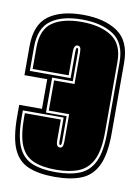

<svg xmlns="http://www.w3.org/2000/svg" viewBox="-73 -652 520 714"><g transform="rotate(10 186.5 -295.0)"><path d="M183 11Q122 11 83 -5.5Q44 -22 25.5 -64.5Q7 -107 7 -186V-230H93V-342H7V-451Q7 -533 53.5 -567Q100 -601 183 -601Q265 -601 314.5 -567Q364 -533 364 -451V-185Q364 -107 344 -64.5Q324 -22 284 -5.5Q244 11 183 11ZM183 -7Q238 -7 274.5 -22Q311 -37 329 -76Q347 -115 347 -185V-451Q347 -523 302 -553Q257 -583 183 -583Q108 -583 66 -553Q24 -523 24 -451V-361H178V-460Q178 -476 183 -476Q188 -476 188 -460V-351H110V-219H188V-124Q188 -109 183 -109Q178 -109 178 -124V-212H24V-186Q24 -115 41 -76Q58 -37 93 -22Q128 -7 183 -7ZM183 -16Q131 -16 97.5 -30.5Q64 -45 48.5 -82Q33 -119 33 -186V-203H169V-124Q169 -100 183 -100Q191 -100 193.5 -106.5Q196 -113 196 -124V-228H119V-342H196V-460Q196 -474 193 -479.5Q190 -485 183 -485Q169 -485 169 -460V-370H33V-451Q33 -519 72.5 -546.5Q112 -574 183 -574Q253 -574 296 -546Q339 -518 339 -451V-185Q339 -118 321.5 -81.5Q304 -45 269.5 -30.5Q235 -16 183 -16Z"/></g></svg>

Font: Alumni Sans Collegiate One
Style: Regular
Weight: 400
Designer: Robert E. Leuschke
Foundry: Robert E. Leuschke
Version: Version 1.100